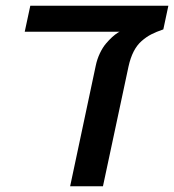

<svg xmlns="http://www.w3.org/2000/svg" viewBox="-20 -651 608 671"><path d="M225.1 0 314.5 -420.9Q319.3 -444.3 329.1 -464.8Q338.9 -485.4 350.6 -499Q372.1 -524.4 393.1 -537.6L397.9 -540H66.4L85.9 -630.9H568.4L550.8 -548.3Q526.4 -540 508.8 -531Q491.2 -522 474.6 -507.3Q442.4 -479 429.2 -418.9L339.8 0Z"/></svg>

Font: Open Sans SemiBold
Style: Italic
Weight: 600
Italic angle: -12°
Designer: Monotype Design Team
Foundry: Monotype Imaging Inc.
Version: Version 3.003; ttfautohint (v1.8.4)